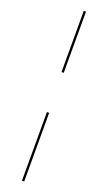

<svg xmlns="http://www.w3.org/2000/svg" viewBox="-195 -812 610 1094"><g transform="rotate(20 110.0 -265.0)"><path d="M106 -779.9H119.5V-409H106ZM106 -166H119.5V250H106Z"/></g></svg>

Font: Bodoni Moda 16pt
Style: Regular
Weight: 400
Version: Version 2.3